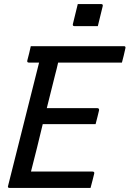

<svg xmlns="http://www.w3.org/2000/svg" viewBox="-20 -928 640 948"><path d="M364 -908H479Q490 -908 487 -897L463 -799H348Q337 -799 340 -810ZM28 0Q16 0 20 -11L173 -619H123Q112 -619 115 -630Q120 -649 124 -665Q128 -681 132 -700H592Q602 -700 599 -689Q595 -670 591 -654Q587 -638 582 -619H267Q264 -604 260 -589Q256 -574 252 -558Q242 -517 231.5 -476Q221 -435 211 -394H461Q466 -394 468 -390.5Q470 -387 469 -383Q466 -372 461.5 -352Q457 -332 452 -315H191Q177 -256 162.5 -197.5Q148 -139 133 -81H436Q448 -81 445 -70Q442 -57 437 -38Q432 -19 427 0Z"/></svg>

Font: Recursive Sn Lnr St
Style: Italic
Weight: 400
Italic angle: -15°
Version: Version 1.079;hotconv 1.0.112;makeotfexe 2.5.65598; ttfautoh